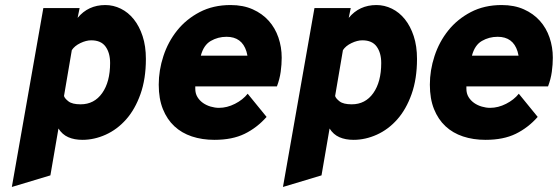

<svg xmlns="http://www.w3.org/2000/svg" viewBox="-20 -543 2214 762"><path d="M307 12Q275 12 251 1.5Q227 -9 212 -33L180 153L27 199L152 -511H296L288 -472Q330 -523 398 -523Q430 -523 459.5 -508.5Q489 -494 511 -466.5Q533 -439 546 -399.5Q559 -360 559 -309Q559 -230 537.5 -169.5Q516 -109 480.5 -69Q445 -29 399.5 -8.5Q354 12 307 12ZM300 -129Q354 -129 385.5 -173.5Q417 -218 417 -293Q417 -333 399 -358Q381 -383 342 -383Q322 -383 299 -372Q276 -361 265 -344L234 -162Q237 -152 252 -140.5Q267 -129 300 -129Z M831 12Q782 12 741.5 -1.5Q701 -15 672 -42Q643 -69 626.5 -110Q610 -151 610 -207Q610 -264 628.5 -320.5Q647 -377 683 -422Q719 -467 772.5 -495Q826 -523 895 -523Q945 -523 983 -506Q1021 -489 1046.5 -460.5Q1072 -432 1085 -394Q1098 -356 1098 -314Q1098 -287 1094 -258Q1090 -229 1079 -200H755V-191Q755 -172 763.5 -158Q772 -144 785.5 -134.5Q799 -125 816 -120Q833 -115 849 -115Q881 -115 912.5 -131Q944 -147 963 -171L1038 -79Q1000 -36 951 -12Q902 12 831 12ZM962 -322Q961 -327 960 -331Q959 -335 958 -339Q940 -397 879 -397Q845 -397 816.5 -380.5Q788 -364 777 -322Z M1383 12Q1351 12 1327 1.5Q1303 -9 1288 -33L1256 153L1103 199L1228 -511H1372L1364 -472Q1406 -523 1474 -523Q1506 -523 1535.5 -508.5Q1565 -494 1587 -466.5Q1609 -439 1622 -399.5Q1635 -360 1635 -309Q1635 -230 1613.5 -169.5Q1592 -109 1556.5 -69Q1521 -29 1475.5 -8.5Q1430 12 1383 12ZM1376 -129Q1430 -129 1461.5 -173.5Q1493 -218 1493 -293Q1493 -333 1475 -358Q1457 -383 1418 -383Q1398 -383 1375 -372Q1352 -361 1341 -344L1310 -162Q1313 -152 1328 -140.5Q1343 -129 1376 -129Z M1907 12Q1858 12 1817.5 -1.5Q1777 -15 1748 -42Q1719 -69 1702.5 -110Q1686 -151 1686 -207Q1686 -264 1704.5 -320.5Q1723 -377 1759 -422Q1795 -467 1848.5 -495Q1902 -523 1971 -523Q2021 -523 2059 -506Q2097 -489 2122.5 -460.5Q2148 -432 2161 -394Q2174 -356 2174 -314Q2174 -287 2170 -258Q2166 -229 2155 -200H1831V-191Q1831 -172 1839.5 -158Q1848 -144 1861.5 -134.5Q1875 -125 1892 -120Q1909 -115 1925 -115Q1957 -115 1988.5 -131Q2020 -147 2039 -171L2114 -79Q2076 -36 2027 -12Q1978 12 1907 12ZM2038 -322Q2037 -327 2036 -331Q2035 -335 2034 -339Q2016 -397 1955 -397Q1921 -397 1892.5 -380.5Q1864 -364 1853 -322Z"/></svg>

Font: Overpass Heavy
Style: Italic
Weight: 900
Italic angle: -10°
Designer: Delve Withrington, Dave Bailey
Foundry: Delve Fonts
Version: Version 3.000;DELV;Overpass